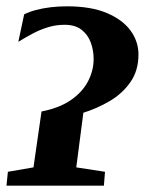

<svg xmlns="http://www.w3.org/2000/svg" viewBox="-26 -588 458 608"><path d="M-5.5 0 -1 -44 80 -58 105.5 -235Q162.5 -246 199 -271.5Q235.5 -297 253 -331Q270.5 -365 270.5 -401Q270.5 -428.5 261.5 -453.2Q252.5 -478 232.2 -493.8Q212 -509.5 178.5 -509.5Q150.5 -509.5 125 -501.5Q99.5 -493.5 76.2 -481Q53 -468.5 32 -455.5L50.5 -542.5Q66 -550.5 87.5 -556.2Q109 -562 134 -565Q159 -568 186 -568Q262 -568 312.2 -546.8Q362.5 -525.5 387.5 -491Q412.5 -456.5 412.5 -415.5Q412.5 -364.5 387 -328Q361.5 -291.5 321.5 -268Q281.5 -244.5 238 -231L215.5 -58L306.5 -44L303 0Z"/></svg>

Font: Merriweather 28pt
Style: Bold Italic
Weight: 700
Italic angle: -7.8°
Version: Version 2.101